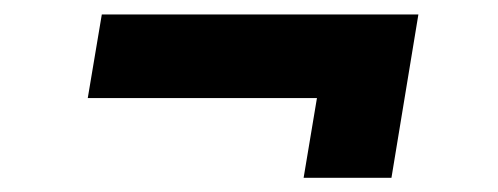

<svg xmlns="http://www.w3.org/2000/svg" viewBox="-20 -402 695 268"><path d="M403.8 -153.8 422.4 -265.1H102.5L122.1 -381.8H564L526.4 -153.8Z"/></svg>

Font: Inter Display
Style: Bold Italic
Weight: 700
Italic angle: -9.39999°
Designer: Rasmus Andersson
Foundry: rsms
Version: Version 4.000;git-a52131595